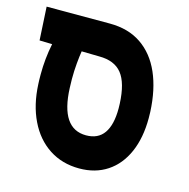

<svg xmlns="http://www.w3.org/2000/svg" viewBox="-94 -701 788 799"><g transform="rotate(15 300.0 -301.0)"><path d="M60.5 -288.5Q59.5 -303 59.5 -330.5Q59.5 -398 73 -464L18.5 -465.5L10.5 -609H283Q363 -609 419 -570.8Q475 -532.5 505.5 -462.8Q536 -393 540.5 -297.5Q541 -288.5 541 -270.5Q541 -185.5 513.5 -123Q486 -60.5 435.2 -27Q384.5 6.5 315 6.5Q241.5 6.5 185.2 -30.2Q129 -67 96.8 -133.8Q64.5 -200.5 60.5 -288.5ZM409.5 -277Q409.5 -290.5 409 -297.5Q405 -386 373.2 -425.8Q341.5 -465.5 275.5 -465.5L199.5 -467Q196 -446 193 -413.5Q190 -381 190 -345Q190 -332.5 191 -306.5Q198 -134 307 -134Q358.5 -134 384 -170.2Q409.5 -206.5 409.5 -277Z"/></g></svg>

Font: JuliaMono ExtraBold
Style: Italic
Weight: 800
Italic angle: -9°
Monospace: yes
Designer: cormullion
Foundry: corm
Version: Version 0.057; ttfautohint (v1.8.4)